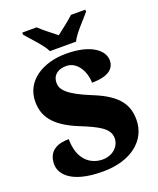

<svg xmlns="http://www.w3.org/2000/svg" viewBox="-168 -1032 942 1142"><g transform="rotate(-20 302.5 -460.5)"><path d="M231 -771H396C417 -816 482 -880 513 -918V-931H422C401 -910 343 -865 313 -842C283 -865 226 -910 205 -931H114V-918C145 -880 210 -816 231 -771ZM284 10C462 10 575 -82 575 -212C575 -307 532 -377 380 -438C231 -498 203 -539 203 -579C203 -632 242 -655 291 -655C362 -655 402 -576 402 -509C509 -509 547 -548 547 -598C547 -659 477 -724 315 -724C163 -724 46 -646 46 -518C46 -429 88 -355 240 -293C348 -249 416 -217 416 -153C416 -107 376 -58 306 -58C236 -58 157 -105 157 -241C90 -241 24 -218 24 -129C24 -78 69 10 284 10Z"/></g></svg>

Font: Noto Serif Lao Black
Style: Regular
Weight: 900
Designer: Monotype Design Team
Foundry: Monotype Imaging Inc.
Version: Version 2.003